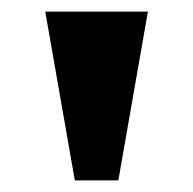

<svg xmlns="http://www.w3.org/2000/svg" viewBox="-20 -819 333 331"><path d="M58 -799H235L184 -508H109Z"/></svg>

Font: Noto Serif Sinhala ExtraBold
Style: Regular
Weight: 800
Designer: Jelle Bosma - Monotype Design Team
Foundry: Monotype Imaging Inc.
Version: Version 2.007; ttfautohint (v1.8.4.7-5d5b)